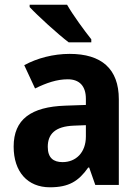

<svg xmlns="http://www.w3.org/2000/svg" viewBox="-20 -786 594 816"><path d="M265 -766H106V-756C139 -720 227 -640 272 -606H368V-619C340 -654 290 -722 265 -766ZM276 -557C207 -557 138 -539 83 -509L129 -410C178 -434 222 -449 268 -449C317 -449 345 -421 345 -366V-340L258 -337C112 -332 38 -279 38 -163C38 -56 97 10 192 10C273 10 314 -16 355 -74H359L385 0H485V-364C485 -494 411 -557 276 -557ZM294 -252 345 -254V-206C345 -137 302 -97 246 -97C207 -97 183 -115 183 -162C183 -215 213 -249 294 -252Z"/></svg>

Font: Noto Sans Kannada SemiCondensed
Style: Bold
Weight: 700
Width: 4
Designer: Jelle Bosma - Monotype Design Team
Foundry: Monotype Imaging Inc.
Version: Version 2.005